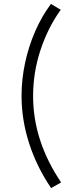

<svg xmlns="http://www.w3.org/2000/svg" viewBox="-20 -807 382 980"><path d="M241 153Q168 46 129 -74.5Q90 -195 90 -317Q90 -402 108 -486Q126 -570 159.5 -647Q193 -724 240 -787L290 -757Q225 -667 187 -552.5Q149 -438 149 -317Q149 -200 185.5 -89.5Q222 21 292 124Z"/></svg>

Font: Zen Kaku Gothic Antique
Style: Regular
Weight: 400
Designer: Yoshimichi Ohira
Foundry: Positype
Version: Version 1.001